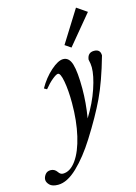

<svg xmlns="http://www.w3.org/2000/svg" viewBox="-222 -802 775 1095"><g transform="rotate(-15 165.5 -254.0)"><path d="M256.8 -516.1 221.7 -540 340.3 -729.5 399.9 -688.5ZM-18.6 220.2Q-53.2 220.2 -68.4 204.6Q-83.5 189 -83.5 173.8Q-83.5 158.7 -72.3 143.6Q-61 128.4 -40 128.4Q-16.6 128.4 -2.4 148.9Q8.8 166 24.4 166Q67.4 166 102.5 116.9Q137.7 67.9 157.7 -18.3Q177.7 -104.5 177.7 -210Q177.7 -284.7 168 -338.1Q158.2 -391.6 143.1 -391.6Q132.8 -391.6 109.1 -372.3Q85.4 -353 60.5 -322.3L44.4 -331.5Q75.2 -386.7 119.1 -425.8Q163.1 -464.8 192.9 -464.8Q228.5 -464.8 242.2 -418.7Q255.9 -372.6 255.9 -274.4Q255.9 -190.9 241.2 -102.1Q289.1 -179.2 314.2 -254.2Q339.4 -329.1 339.4 -377.4Q339.4 -397.9 333 -424.3Q337.9 -464.8 375.5 -464.8Q413.1 -464.8 413.1 -427.7Q371.6 -281.7 328.4 -190.9Q285.2 -100.1 213.4 13.7Q156.2 104.5 95.7 162.4Q35.2 220.2 -18.6 220.2Z"/></g></svg>

Font: Elstob 6pt Medium
Style: Italic
Weight: 500
Italic angle: -20°
Designer: Peter S. Baker
Version: Version 1.015